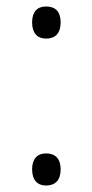

<svg xmlns="http://www.w3.org/2000/svg" viewBox="-20 -561 284 592"><path d="M79 -492C79 -459 95 -442 122 -442C151 -442 167 -459 167 -492C167 -525 151 -541 122 -541C95 -541 79 -525 79 -492ZM79 -39C79 -6 95 11 122 11C151 11 167 -6 167 -39C167 -71 151 -88 122 -88C95 -88 79 -71 79 -39Z"/></svg>

Font: Noto Sans Ethiopic Light
Style: Regular
Weight: 300
Designer: Monotype Design Team
Foundry: Monotype Imaging Inc.
Version: Version 2.102